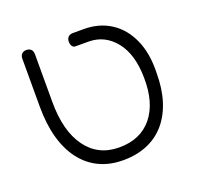

<svg xmlns="http://www.w3.org/2000/svg" viewBox="-107 -699 867 831"><g transform="rotate(-20 326.5 -284.0)"><path d="M326 12Q265 12 216.5 -11Q168 -34 134 -78.5Q100 -123 82.5 -186Q65 -249 65 -330V-551Q65 -560 68.5 -566.5Q72 -573 78.5 -576.5Q85 -580 94 -580Q103 -580 109.5 -576.5Q116 -573 119.5 -566.5Q123 -560 123 -550V-330Q123 -196 177.5 -121Q232 -46 329 -46Q427 -46 480.5 -111.5Q534 -177 532 -293Q531 -401 482.5 -461.5Q434 -522 359 -522H299Q293 -522 288.5 -525.5Q284 -529 281.5 -535.5Q279 -542 279 -551Q279 -560 282.5 -566.5Q286 -573 292.5 -576.5Q299 -580 308 -580H359Q429 -580 482 -546Q535 -512 564 -447.5Q593 -383 590 -293Q590 -221 572 -164.5Q554 -108 520 -68.5Q486 -29 437 -8.5Q388 12 326 12Z"/></g></svg>

Font: Fredoka Light Light
Style: Regular
Weight: 300
Version: Version 2.001